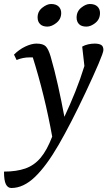

<svg xmlns="http://www.w3.org/2000/svg" viewBox="-73 -680 537 960"><path d="M-16 260Q-34 260 -43.5 241.5Q-53 223 -53 178Q9 178 53.5 162.5Q98 147 130 109Q162 71 188 3Q169 -102 144.5 -201.5Q120 -301 91 -393Q84 -393 74 -393Q41 -393 10 -380L-3 -407Q23 -433 54 -447.5Q85 -462 109 -462Q142 -462 155.5 -448.5Q169 -435 180 -398Q200 -329 217 -252.5Q234 -176 249 -96Q278 -158 303.5 -221.5Q329 -285 349 -350L338 -447Q352 -455 368.5 -458.5Q385 -462 400 -462Q421 -462 432.5 -455.5Q444 -449 444 -430Q444 -418 419.5 -360.5Q395 -303 355 -218Q282 -63 220.5 43.5Q159 150 101.5 205Q44 260 -16 260ZM359 -547Q334 -547 322 -559.5Q310 -572 310 -592Q310 -623 333 -641.5Q356 -660 376 -660Q401 -660 414 -647.5Q427 -635 427 -615Q427 -584 404 -565.5Q381 -547 359 -547ZM164 -547Q140 -547 127.5 -559.5Q115 -572 115 -593Q115 -623 138.5 -641.5Q162 -660 182 -660Q207 -660 220 -647.5Q233 -635 233 -615Q233 -585 209.5 -566Q186 -547 164 -547Z"/></svg>

Font: Petrona Medium
Style: Italic
Weight: 500
Italic angle: -9°
Designer: Ringo R. Seeber
Foundry: Ringo R. Seeber
Version: Version 2.001; ttfautohint (v1.8.3)